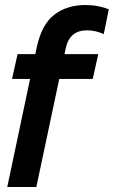

<svg xmlns="http://www.w3.org/2000/svg" viewBox="-20 -746 454 766"><path d="M9 0 127 -559Q147 -650 197.5 -688Q248 -726 321 -726Q347 -726 370.5 -721.5Q394 -717 414 -709L394 -610Q378 -617 362 -621Q346 -625 327 -625Q257 -625 242 -552L125 0ZM28 -431 50 -530H372L350 -431Z"/></svg>

Font: Radio Canada Big Medium
Style: Italic
Weight: 500
Italic angle: -12°
Designer: Étienne Aubert Bonn
Foundry: Coppers and Brasses
Version: Version 1.001